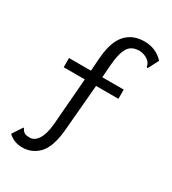

<svg xmlns="http://www.w3.org/2000/svg" viewBox="-202 -781 955 1064"><g transform="rotate(30 275.0 -249.0)"><path d="M110 175Q57 175 20 140L62 76Q67 77 70.5 85Q74 93 84 100Q94 107 120 107Q150 107 171.5 73.5Q193 40 199 -27L223 -325H88V-384H228L235 -475Q244 -578 288 -625.5Q332 -673 405 -673Q480 -673 528 -620L493 -553Q485 -554 484 -564Q479 -586 455 -600Q431 -614 406 -614Q379 -614 358.5 -602.5Q338 -591 325 -558.5Q312 -526 307 -465L301 -384H438V-325H295L269 -24Q258 86 215 130.5Q172 175 110 175Z"/></g></svg>

Font: Inconsolata SemiExpanded
Style: Regular
Weight: 400
Width: 6
Monospace: yes
Designer: Raph Levien, Cyreal, Brenton Simpson
Foundry: Raph Levien, Cyreal, Google
Version: Version 3.000; ttfautohint (v1.8.2.53-6de2)